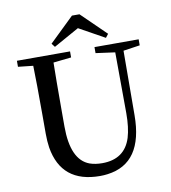

<svg xmlns="http://www.w3.org/2000/svg" viewBox="-100 -1029 1008 1133"><g transform="rotate(-10 403.5 -462.5)"><path d="M429.7 -864.3 277.3 -779.3 260.7 -800.8 408.2 -943.4H453.1L599.6 -800.8L583 -779.3ZM771.5 -737.3V-701.2L671.9 -686.5L669.9 -300.8Q668.9 -12.7 453.1 14.6Q431.6 17.6 408.2 17.6Q176.8 17.6 140.6 -200.2Q134.8 -239.3 134.8 -283.2V-397.5Q134.8 -593.8 131.8 -691.4L42 -701.2V-737.3H360.4V-701.2L252.9 -689.5Q251 -592.8 251 -397.5V-305.7Q251 -106.4 358.4 -66.4Q391.6 -54.7 433.6 -54.7Q568.4 -54.7 606.4 -175.8Q624 -234.4 624 -320.3L622.1 -685.5L506.8 -701.2V-737.3Z"/></g></svg>

Font: GenYoMin JP SemiBold
Style: Regular
Weight: 600
Version: Version 1.001;PS 1;hotconv 16.6.51;makeotf.lib2.5.65220 DEVE